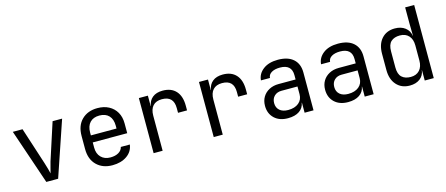

<svg xmlns="http://www.w3.org/2000/svg" viewBox="-49 -1285 4297 1851"><g transform="rotate(-15 2100.0 -360.0)"><path d="M241 0 54 -550H151L271 -180Q282 -147 290 -116.5Q298 -86 302 -69Q307 -86 314 -116.5Q321 -147 331 -180L451 -550H546L359 0Z M900 10Q803 10 743.5 -48.5Q684 -107 684 -210V-340Q684 -443 743.5 -501.5Q803 -560 900 -560Q965 -560 1013.5 -534Q1062 -508 1089 -461Q1116 -414 1116 -350V-252H772V-200Q772 -139 807 -103.5Q842 -68 900 -68Q950 -68 982.5 -87.5Q1015 -107 1022 -140H1112Q1103 -71 1045 -30.5Q987 10 900 10ZM772 -322H1028V-350Q1028 -415 994.5 -450.5Q961 -486 900 -486Q839 -486 805.5 -450.5Q772 -415 772 -350Z M1312 0V-550H1402V-445H1404Q1411 -498 1449 -529Q1487 -560 1551 -560Q1637 -560 1683.5 -508.5Q1730 -457 1730 -362V-315H1640V-362Q1640 -482 1523 -482Q1464 -482 1433 -448Q1402 -414 1402 -350V0Z M1912 0V-550H2002V-445H2004Q2011 -498 2049 -529Q2087 -560 2151 -560Q2237 -560 2283.5 -508.5Q2330 -457 2330 -362V-315H2240V-362Q2240 -482 2123 -482Q2064 -482 2033 -448Q2002 -414 2002 -350V0Z M2652 10Q2567 10 2517 -37.5Q2467 -85 2467 -162Q2467 -213 2490 -251Q2513 -289 2554 -310.5Q2595 -332 2648 -332H2818V-375Q2818 -482 2701 -482Q2649 -482 2617 -463Q2585 -444 2583 -410H2493Q2498 -475 2553.5 -517.5Q2609 -560 2701 -560Q2801 -560 2854.5 -512Q2908 -464 2908 -378V0H2819V-100H2817Q2809 -49 2766 -19.5Q2723 10 2652 10ZM2674 -66Q2740 -66 2779 -98Q2818 -130 2818 -185V-262H2658Q2614 -262 2586.5 -235.5Q2559 -209 2559 -165Q2559 -119 2589.5 -92.5Q2620 -66 2674 -66Z M3252 10Q3167 10 3117 -37.5Q3067 -85 3067 -162Q3067 -213 3090 -251Q3113 -289 3154 -310.5Q3195 -332 3248 -332H3418V-375Q3418 -482 3301 -482Q3249 -482 3217 -463Q3185 -444 3183 -410H3093Q3098 -475 3153.5 -517.5Q3209 -560 3301 -560Q3401 -560 3454.5 -512Q3508 -464 3508 -378V0H3419V-100H3417Q3409 -49 3366 -19.5Q3323 10 3252 10ZM3274 -66Q3340 -66 3379 -98Q3418 -130 3418 -185V-262H3258Q3214 -262 3186.5 -235.5Q3159 -209 3159 -165Q3159 -119 3189.5 -92.5Q3220 -66 3274 -66Z M3868 10Q3786 10 3736.5 -45Q3687 -100 3687 -194V-355Q3687 -450 3736 -505Q3785 -560 3868 -560Q3930 -560 3970.5 -529Q4011 -498 4019 -445H4020L4018 -570V-730H4108V0H4018V-105H4017Q4010 -51 3970 -20.5Q3930 10 3868 10ZM3898 -68Q3954 -68 3986 -103Q4018 -138 4018 -200V-350Q4018 -412 3986 -447Q3954 -482 3898 -482Q3841 -482 3809 -452.5Q3777 -423 3777 -355V-195Q3777 -128 3809 -98Q3841 -68 3898 -68Z"/></g></svg>

Font: JetBrainsMono Nerd Font Mono
Style: Regular
Weight: 400
Monospace: yes
Designer: Philipp Nurullin, Konstantin Bulenkov
Foundry: JetBrains
Version: Version 2.304; ttfautohint (v1.8.4.7-5d5b);Nerd Fonts 2.3.0